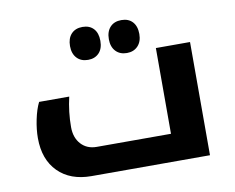

<svg xmlns="http://www.w3.org/2000/svg" viewBox="-72 -734 1011 827"><g transform="rotate(-10 433.5 -320.0)"><path d="M264.2 0Q171.9 0 118.4 -53.7Q64.9 -107.4 64.9 -201.2Q64.9 -238.8 73.7 -281.5Q82.5 -324.2 97.2 -354H229Q213.9 -289.1 213.9 -223.1Q213.9 -176.8 239.7 -148.4Q265.6 -120.1 308.1 -120.1H632.8V-495.1H782.2V0ZM336.9 -495.6Q306.2 -495.6 288.1 -514.9Q270 -534.2 270 -567.4Q270 -601.1 287.8 -620.4Q305.7 -639.6 336.9 -639.6Q367.7 -639.6 385.3 -620.6Q402.8 -601.6 402.8 -567.4Q402.8 -533.2 384.8 -514.4Q366.7 -495.6 336.9 -495.6ZM506.8 -495.6Q476.1 -495.6 458 -514.9Q439.9 -534.2 439.9 -567.4Q439.9 -601.1 457.8 -620.4Q475.6 -639.6 506.8 -639.6Q538.1 -639.6 555.7 -620.4Q573.2 -601.1 573.2 -567.4Q573.2 -534.2 554.9 -514.9Q536.6 -495.6 506.8 -495.6Z"/></g></svg>

Font: Droid Arabic Kufi
Style: Bold
Weight: 700
Designer: Pascal Zoghbi
Foundry: Irfont.ir
Version: Version 1.00 February 28, 2013, initial release